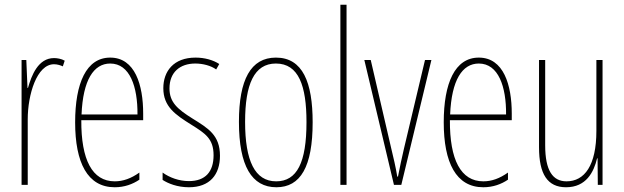

<svg xmlns="http://www.w3.org/2000/svg" viewBox="-20 -780 2633 810"><path d="M208 -535C141 -535 113 -462 98 -409H96L91 -527H71V0H97V-277C97 -380 135 -509 208 -509C222 -509 237 -504 245 -500L253 -524C239 -532 221 -535 208 -535Z M445 -537C344 -537 297 -429 297 -264C297 -94 349 10 464 10C505 10 540 -3 568 -22V-52C533 -27 499 -15 464 -15C369 -15 322 -106 323 -273H584V-301C584 -421 550 -537 445 -537ZM445 -512C528 -512 561 -414 560 -297H324C330 -442 375 -512 445 -512Z M908 -123C908 -210 858 -239 792 -280C728 -320 695 -349 695 -407C695 -475 739 -512 804 -512C836 -512 870 -503 892 -487L905 -510C879 -527 843 -537 805 -537C712 -537 669 -479 669 -408C669 -330 720 -296 787 -254C846 -217 881 -195 881 -125C881 -56 847 -16 777 -16C735 -16 695 -31 666 -52V-21C689 -6 728 10 777 10C865 10 908 -43 908 -123Z M1299 -264C1299 -433 1257 -537 1144 -537C1038 -537 988 -444 988 -266C988 -80 1042 10 1146 10C1248 10 1299 -77 1299 -264ZM1014 -266C1014 -424 1052 -512 1144 -512C1240 -512 1273 -418 1273 -265C1273 -94 1233 -15 1145 -15C1055 -15 1014 -102 1014 -266Z M1442 0V-760H1416V0Z M1642 0H1673L1800 -527H1773L1684 -152C1675 -114 1667 -76 1659 -35H1656C1649 -77 1640 -115 1631 -152L1544 -527H1517Z M2000 -537C1899 -537 1852 -429 1852 -264C1852 -94 1904 10 2019 10C2060 10 2095 -3 2123 -22V-52C2088 -27 2054 -15 2019 -15C1924 -15 1877 -106 1878 -273H2139V-301C2139 -421 2105 -537 2000 -537ZM2000 -512C2083 -512 2116 -414 2115 -297H1879C1885 -442 1930 -512 2000 -512Z M2522 -527H2496V-228C2496 -82 2446 -15 2370 -15C2312 -15 2280 -60 2280 -167V-527H2254V-159C2254 -45 2290 10 2368 10C2453 10 2485 -54 2499 -112H2501L2502 0H2522Z"/></svg>

Font: Noto Sans Georgian ExtraCondensed Thin
Style: Regular
Weight: 100
Width: 2
Designer: Monotype Design Team, Akaki Razmadze
Foundry: Google LLC
Version: Version 2.005